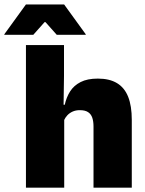

<svg xmlns="http://www.w3.org/2000/svg" viewBox="-74 -868 672 888"><path d="M358.5 0V-283Q358.5 -306.5 352.8 -323.5Q347 -340.5 333.2 -349.5Q319.5 -358.5 295 -358.5Q276.5 -358.5 262 -352Q247.5 -345.5 237.5 -334.8Q227.5 -324 221.5 -310.5L185.5 -383.5H225.5Q233 -418 250.2 -445.2Q267.5 -472.5 298.8 -488.5Q330 -504.5 378.5 -504.5Q432.5 -504.5 467.2 -483.5Q502 -462.5 518.8 -420.2Q535.5 -378 535.5 -313.5V0ZM46 0V-659.5H222V-516.5L219.5 -345.5L223 -331.5V0ZM46 -847.5H222.5L322.5 -709.5V-707H188.5L136.5 -765.5H132L80 -707H-54V-709.5Z"/></svg>

Font: Anek Latin Medium ExtraBold
Style: Regular
Weight: 800
Version: Version 1.003